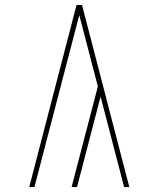

<svg xmlns="http://www.w3.org/2000/svg" viewBox="-20 -755 640 775"><path d="M502 0H481L386 -365L291 0H269L375 -406L300 -694L119 0H98L289 -735H311Z"/></svg>

Font: Zed Sans Thin Extended
Style: Regular
Weight: 100
Width: 7
Designer: Belleve Invis
Foundry: Belleve Invis
Version: Version 1.0.0; ttfautohint (v1.8.4)